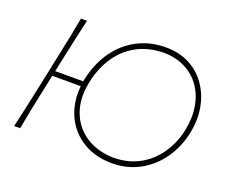

<svg xmlns="http://www.w3.org/2000/svg" viewBox="-119 -911 1306 1106"><g transform="rotate(20 534.0 -358.0)"><path d="M56 0Q70.5 -61 82.5 -117Q94.5 -173 108.5 -238L158 -472.5Q172.5 -539.5 183.8 -596Q195 -652.5 206 -713H243Q229 -652.5 216.8 -596Q204.5 -539.5 190 -472L170 -378H342Q343.5 -385.5 345 -393Q367 -495 420 -569.5Q473 -644 550.8 -684.5Q628.5 -725 724.5 -725Q807 -725 870.2 -691.5Q933.5 -658 973.5 -599.5Q1013.5 -541 1026.8 -466.2Q1040 -391.5 1022.5 -309Q1002.5 -215 951 -143.2Q899.5 -71.5 824.2 -31.2Q749 9 658.5 9Q578 9 515.2 -18.8Q452.5 -46.5 410.2 -95.5Q368 -144.5 349.2 -209Q330.5 -273.5 338 -347H163.5L140.5 -238Q126.5 -173 115.2 -117Q104 -61 93 0ZM658.5 -24Q751.5 -26 820 -66.2Q888.5 -106.5 931.5 -172Q974.5 -237.5 990.5 -316Q1006.5 -395 995 -462.5Q983.5 -530 947.8 -581.2Q912 -632.5 855.2 -661.5Q798.5 -690.5 724.5 -692Q626.5 -690 555.5 -650.2Q484.5 -610.5 440 -542.2Q395.5 -474 377 -387Q355 -283.5 384 -202.2Q413 -121 484 -73.5Q555 -26 658.5 -24Z"/></g></svg>

Font: Commissioner Flair Thin
Style: Italic
Weight: 100
Italic angle: -12°
Designer: Kostas Bartsokas
Foundry: Kostas Bartsokas
Version: Version 1.000; ttfautohint (v1.8.3)